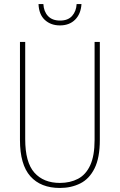

<svg xmlns="http://www.w3.org/2000/svg" viewBox="-20 -922 594 952"><path d="M475 -228Q475 -140 449 -87.5Q423 -35 378 -12.5Q333 10 277 10Q182 10 130.5 -48Q79 -106 79 -228V-714H105V-232Q105 -117 150.5 -66Q196 -15 277 -15Q328 -15 367 -35.5Q406 -56 427.5 -103Q449 -150 449 -228V-714H475ZM384 -902Q381 -853 352.5 -824.5Q324 -796 277 -796Q232 -796 202.5 -823Q173 -850 171 -902H195Q197 -865 218 -842.5Q239 -820 278 -820Q317 -820 337.5 -843Q358 -866 360 -902Z"/></svg>

Font: Noto Sans Khmer Condensed Thin
Style: Regular
Weight: 100
Width: 3
Designer: Danh Hong and the Monotype Design Team
Foundry: Monotype Imaging Inc.
Version: Version 2.004; ttfautohint (v1.8.4.7-5d5b)